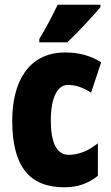

<svg xmlns="http://www.w3.org/2000/svg" viewBox="-20 -786 473 816"><path d="M407 -756V-766H225C204 -722 179 -673 147 -620V-606H266C316 -653 379 -722 407 -756ZM254 10C309 10 356 -6 396 -39V-177C356 -145 314 -128 272 -128C222 -128 196 -177 196 -274C196 -371 224 -425 268 -425C302 -425 334 -414 367 -392L410 -521C366 -549 318 -563 257 -563C99 -563 32 -435 32 -274C32 -78 105 10 254 10Z"/></svg>

Font: Noto Sans Armenian ExtraCondensed Black
Style: Regular
Weight: 900
Width: 2
Designer: Monotype Design Team
Foundry: Monotype Imaging Inc.
Version: Version 2.008